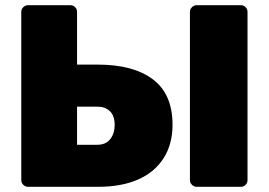

<svg xmlns="http://www.w3.org/2000/svg" viewBox="-20 -720 1036 740"><path d="M88 0Q78 0 70 -7.5Q62 -15 62 -26V-674Q62 -685 70 -692.5Q78 -700 88 -700H251Q262 -700 269.5 -692.5Q277 -685 277 -674V-471H357Q494 -471 569.5 -414Q645 -357 645 -239Q645 -165 611 -111Q577 -57 513 -28.5Q449 0 357 0ZM277 -162H355Q388 -162 405 -184Q422 -206 422 -238Q422 -274 403.5 -291.5Q385 -309 355 -309H277ZM738 0Q728 0 720 -7.5Q712 -15 712 -26V-674Q712 -685 720 -692.5Q728 -700 738 -700H908Q919 -700 926.5 -692.5Q934 -685 934 -674V-26Q934 -15 926.5 -7.5Q919 0 908 0Z"/></svg>

Font: Rubik Light ExtraBold
Style: Regular
Weight: 800
Version: Version 2.104